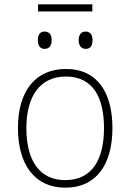

<svg xmlns="http://www.w3.org/2000/svg" viewBox="-20 -858 603 888"><path d="M156 -805H407V-838H156ZM376 -632C400 -632 408 -649 408 -672C408 -695 399 -712 376 -712C354 -712 344 -696 344 -672C344 -649 354 -632 376 -632ZM186 -632C210 -632 219 -650 219 -672C219 -695 210 -712 186 -712C164 -712 155 -696 155 -672C155 -649 164 -632 186 -632ZM282 10C427 10 500 -99 500 -266C500 -426 433 -539 285 -539C145 -539 63 -438 63 -266C63 -99 139 10 282 10ZM282 -25C160 -25 102 -119 102 -265C102 -416 167 -504 285 -504C412 -504 461 -404 461 -266C461 -119 405 -25 282 -25Z"/></svg>

Font: Noto Sans Mono SemiCondensed ExtraLight
Style: Regular
Weight: 200
Width: 4
Designer: Monotype Design Team
Foundry: Monotype Imaging Inc.
Version: Version 2.014